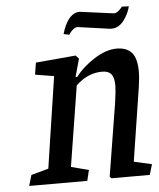

<svg xmlns="http://www.w3.org/2000/svg" viewBox="-51 -741 649 785"><g transform="rotate(-5 273.5 -348.5)"><path d="M471.7 -61.5 544.9 -44.9 532.2 -2H375L368.2 -8.8L417 -310.5Q423.8 -359.9 423.8 -377Q423.8 -411.1 412.1 -425.3Q400.4 -439.5 375 -439.5Q315.4 -439.5 266.6 -392.6L213.9 -62.5L286.1 -43.9L275.4 0H37.1L49.8 -43.9L121.1 -63.5L177.7 -438.5L100.6 -451.2L108.4 -500L272.5 -514.6L285.2 -501L264.6 -426.8H271.5Q302.2 -467.3 350.8 -497.8Q399.4 -528.3 441.4 -528.3Q483.4 -528.3 503.9 -504.6Q524.4 -481 524.4 -426.8Q524.4 -400.4 518.6 -362.3ZM231.4 -606.4Q232.4 -609.4 232.9 -611.3Q235.8 -623 243.7 -640.1Q253.4 -661.6 266.6 -674.8Q283.2 -691.4 303.7 -691.4Q306.2 -691.4 307.6 -690.9Q309.1 -690.4 311.5 -690.4L443.4 -672.9H445.3Q451.7 -672.9 460 -678.7Q468.3 -684.6 473.6 -691.4L478.5 -697.3L506.8 -696.3Q506.3 -694.8 505.6 -691.7Q504.9 -688.5 504.4 -687Q496.6 -662.6 481 -641.1Q459 -611.3 429.7 -611.3H422.9L291 -629.9H289.1Q281.7 -629.9 272.9 -623Q264.2 -616.2 258.8 -608.4L253.9 -601.6Z"/></g></svg>

Font: Neuton
Style: Italic
Weight: 400
Italic angle: -9°
Designer: Brian M Zick
Version: Version 1.32